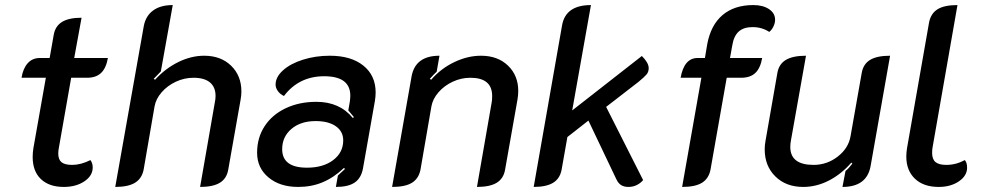

<svg xmlns="http://www.w3.org/2000/svg" viewBox="-20 -729 3905 758"><path d="M109 -109Q109 -127 112 -145L161 -422H65Q71 -459 89.5 -479.5Q108 -500 137 -500H176L192 -591Q198 -626 225 -642.5Q252 -659 302 -659L273 -500H406Q399 -460 379 -441Q359 -422 324 -422H261L213 -149Q210 -134 210 -123Q210 -99 223 -88.5Q236 -78 265 -78Q299 -78 337 -97Q346 -85 346 -68Q346 -35 313 -13Q280 9 232 9Q174 9 141.5 -22Q109 -53 109 -109Z M548 -628Q556 -667 585 -688Q614 -709 662 -709L615 -447Q594 -426 587 -418L592 -414Q633 -459 684 -484Q735 -509 786 -509Q852 -509 892.5 -469.5Q933 -430 933 -368Q933 -353 930 -336L881 -59Q875 -24 848 -7.5Q821 9 770 9L828 -324Q831 -338 831 -350Q831 -385 809 -403.5Q787 -422 744 -422Q708 -422 674.5 -406.5Q641 -391 618 -364.5Q595 -338 590 -308L547 -59Q540 -24 513 -7.5Q486 9 435 9Z M995 -126Q995 -185 1024.5 -230.5Q1054 -276 1107.5 -301.5Q1161 -327 1229 -327Q1321 -327 1373 -263L1377 -267L1355 -293L1361 -327Q1363 -343 1363 -351Q1363 -428 1260 -428Q1160 -428 1101 -350Q1086 -357 1077 -369.5Q1068 -382 1068 -395Q1068 -425 1097.5 -451.5Q1127 -478 1176.5 -493.5Q1226 -509 1282 -509Q1366 -509 1414.5 -470Q1463 -431 1463 -364Q1463 -348 1460 -330L1413 -64Q1406 -26 1380.5 -8.5Q1355 9 1306 9L1314 -36L1342 -62L1338 -66Q1298 -28 1254 -9.5Q1210 9 1157 9Q1085 9 1040 -28.5Q995 -66 995 -126ZM1335 -175Q1335 -210 1306 -230.5Q1277 -251 1226 -251Q1167 -251 1130.5 -220Q1094 -189 1094 -140Q1094 -67 1192 -67Q1256 -67 1295.5 -97Q1335 -127 1335 -175Z M1605 -428Q1620 -509 1715 -509L1704 -446Q1694 -437 1677 -418L1682 -414Q1720 -458 1773 -483.5Q1826 -509 1879 -509Q1945 -509 1985.5 -470Q2026 -431 2026 -370Q2026 -354 2023 -336L1974 -59Q1968 -24 1941 -7.5Q1914 9 1863 9L1921 -324Q1923 -333 1923 -350Q1923 -422 1837 -422Q1801 -422 1767.5 -406.5Q1734 -391 1711 -364.5Q1688 -338 1683 -308L1640 -59Q1633 -24 1606.5 -7.5Q1580 9 1528 9Z M2501 -406 2373 -307 2519 -18Q2509 -6 2494 1.5Q2479 9 2461 9Q2444 9 2432.5 2Q2421 -5 2413 -22L2303 -253L2220 -188L2197 -58Q2190 -23 2163 -7Q2136 9 2087 9L2199 -629Q2213 -709 2313 -709L2239 -293L2514 -508Q2541 -481 2541 -460Q2541 -445 2532.5 -435Q2524 -425 2501 -406Z M2749 -422H2667Q2681 -500 2734 -500H2763L2772 -554Q2786 -630 2832.5 -669.5Q2879 -709 2954 -709Q2992 -709 3016 -693Q3040 -677 3040 -651Q3040 -638 3033.5 -624.5Q3027 -611 3017 -603Q2988 -622 2951 -622Q2916 -622 2896.5 -604.5Q2877 -587 2871 -550L2862 -500H2989Q2982 -460 2962 -441Q2942 -422 2906 -422H2849L2785 -59Q2778 -24 2751.5 -7.5Q2725 9 2673 9Z M3417 -73Q3402 9 3306 9L3318 -54Q3329 -62 3345 -83L3341 -87Q3301 -41 3252 -16Q3203 9 3151 9Q3083 9 3041 -32.5Q2999 -74 2999 -139Q2999 -156 3002 -172L3049 -441Q3055 -476 3082.5 -492.5Q3110 -509 3162 -509L3103 -177Q3100 -162 3100 -149Q3100 -78 3192 -78Q3245 -78 3287.5 -111Q3330 -144 3338 -192L3382 -441Q3388 -476 3415 -492.5Q3442 -509 3494 -509Z M3558 -111Q3558 -127 3561 -145L3648 -641Q3655 -676 3681.5 -692.5Q3708 -709 3760 -709L3662 -149Q3660 -140 3660 -125Q3660 -100 3673.5 -89Q3687 -78 3716 -78Q3754 -78 3789 -97Q3798 -87 3798 -67Q3798 -35 3765.5 -13Q3733 9 3686 9Q3626 9 3592 -23.5Q3558 -56 3558 -111Z"/></svg>

Font: K2D Medium
Style: Italic
Weight: 500
Italic angle: -10°
Designer: Katatrad Aksorn Co.,Ltd.
Foundry: Cadson Demak Co.,Ltd.
Version: Version 1.000; ttfautohint (v1.6)